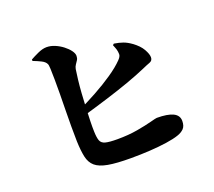

<svg xmlns="http://www.w3.org/2000/svg" viewBox="-130 -937 1259 1130"><g transform="rotate(-20 500.0 -372.0)"><path d="M508 20Q418 20 365.5 10.5Q313 1 287 -21.5Q261 -44 252.5 -83.5Q244 -123 242 -182Q241 -225 241 -275.5Q241 -326 242 -378.5Q243 -431 243.5 -480Q244 -529 243.5 -569Q243 -609 242 -635.5Q241 -662 237 -668Q230 -683 208.5 -694Q187 -705 158 -716V-725Q177 -736 207.5 -750Q238 -764 263 -764Q289 -764 315 -753Q341 -742 363 -725Q385 -708 398.5 -689.5Q412 -671 412 -656Q412 -641 405.5 -630.5Q399 -620 391.5 -609.5Q384 -599 381 -584Q377 -559 372.5 -520.5Q368 -482 365 -438Q362 -394 360 -349.5Q358 -305 357 -266.5Q356 -228 357 -201Q358 -164 365 -144.5Q372 -125 396 -118.5Q420 -112 471 -112Q541 -112 597.5 -122Q654 -132 689.5 -141.5Q725 -151 731 -151Q798 -151 832 -134.5Q866 -118 866 -83Q866 -51 850 -35Q834 -19 809 -11Q780 -1 732.5 6Q685 13 627.5 16.5Q570 20 508 20ZM312 -346Q374 -375 436 -409Q498 -443 550 -478.5Q602 -514 634 -547Q645 -558 649 -568Q653 -578 650 -595Q648 -609 642.5 -622Q637 -635 635 -641L643 -648Q675 -643 698.5 -634.5Q722 -626 747 -608Q786 -580 803.5 -549Q821 -518 821 -498Q821 -477 801.5 -470Q782 -463 753 -450Q700 -427 635.5 -404Q571 -381 494 -357Q417 -333 327 -307Z"/></g></svg>

Font: Noto Serif JP ExtraLight Black
Style: Regular
Weight: 900
Version: Version 2.003-H1;hotconv 1.1.1;makeotfexe 2.6.0